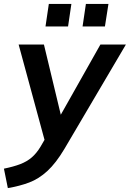

<svg xmlns="http://www.w3.org/2000/svg" viewBox="-57 -732 662 979"><path d="M-17 227 -37 128Q12 118 46 105Q80 92 104.5 71Q129 50 149 17L170 -19L38 -505H167L253 -147L455 -505H585L271 28Q228 100 184.5 140Q141 180 92 198.5Q43 217 -17 227ZM364 -597 381 -712H496L478 -597ZM175 -597 192 -712H307L290 -597Z"/></svg>

Font: Mulish
Style: Bold Italic
Weight: 700
Italic angle: -9°
Designer: Vernon Adams
Foundry: Vernon Adams
Version: Version 3.603; ttfautohint (v1.8.3)